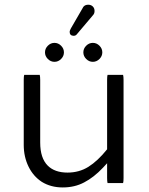

<svg xmlns="http://www.w3.org/2000/svg" viewBox="-20 -801 635 821"><path d="M83.5 -481Q81.5 -474.6 81.5 -459V-181.6Q81.5 -130.4 102.1 -88.4Q122.1 -47.4 158.7 -23.4Q197.3 0.5 248.3 0.5Q299.3 0.5 339.8 -21Q381.3 -42.5 420.4 -84L438 -103V-40Q438 -25.9 439.9 -18.1H506.3Q508.3 -24.4 508.3 -40V-459Q508.3 -473.1 506.3 -481H439.9Q438 -474.6 438 -459V-162.6Q397.5 -112.3 357.9 -87.6Q318.4 -63 268.6 -63Q213.9 -63 184.1 -92.8Q151.9 -125 151.9 -191.4V-459Q151.9 -473.1 149.9 -481ZM348.6 -548.8Q360.8 -536.6 377 -536.6Q393.1 -536.6 405.3 -548.8Q417.5 -561 417.5 -577.1Q417.5 -593.3 405.3 -605.5Q393.1 -617.7 377 -617.7Q360.8 -617.7 348.6 -605.5Q336.4 -593.3 336.4 -577.1Q336.4 -561 348.6 -548.8ZM184.6 -548.8Q196.8 -536.6 212.9 -536.6Q229 -536.6 241.2 -548.8Q253.4 -561 253.4 -577.1Q253.4 -593.3 241.2 -605.5Q229 -617.7 212.9 -617.7Q196.8 -617.7 184.6 -605.5Q172.4 -593.3 172.4 -577.1Q172.4 -561 184.6 -548.8ZM307.6 -653.3 377.4 -735.8Q384.3 -742.7 384.3 -753.9Q384.3 -766.1 376.7 -773.4Q369.1 -780.8 357.4 -780.8Q345.2 -780.8 338.4 -773.9Q335.4 -771 333.5 -766.6L283.2 -679.7Q277.8 -669.9 277.8 -665Q277.8 -656.7 282.2 -652.3Q287.1 -647.9 294.9 -647.9Q302.7 -647.9 307.6 -653.3Z"/></svg>

Font: YuPearl-ExtraLight
Style: ExtraLight
Weight: 200
Designer: Max Yao
Foundry: Max-Everyday
Version: Version 1.011; ttfautohint (v1.8.3)